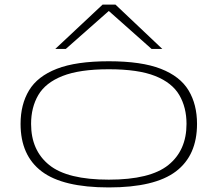

<svg xmlns="http://www.w3.org/2000/svg" viewBox="-20 -810 952 840"><path d="M70 -268Q70 -353 107 -414.5Q144 -476 228.5 -509Q313 -542 456 -542Q599 -542 683.5 -509Q768 -476 805 -414.5Q842 -353 842 -268Q842 -130 749.5 -60Q657 10 456 10Q255 10 162.5 -60Q70 -130 70 -268ZM116 -268Q116 -152 195.5 -88Q275 -24 456 -24Q637 -24 716.5 -88Q796 -152 796 -268Q796 -340 764.5 -394Q733 -448 659 -477.5Q585 -507 456 -507Q328 -507 253.5 -477.5Q179 -448 147.5 -394Q116 -340 116 -268ZM222 -596 429 -790H485L690 -596H643L456 -762L268 -596Z"/></svg>

Font: Georama ExtraExtended ExtraLight
Style: Regular
Weight: 200
Width: 8
Designer: Jean-Baptiste Levee
Foundry: Production Type
Version: Version 1.000